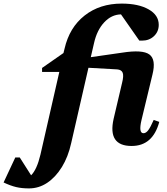

<svg xmlns="http://www.w3.org/2000/svg" viewBox="-212 -797 927 1068"><path d="M-51 251Q-91 251 -122.5 243.5Q-154 236 -192 218L-127 79H-102L-39 178Q-7 147 13 63L118 -397H22V-419L141 -502L147 -526Q174 -644 258.5 -710.5Q343 -777 465 -777Q558 -777 614.5 -745Q671 -713 671 -659Q671 -621 644.5 -596Q618 -571 578 -571H563L461 -717Q408 -716 367.5 -672.5Q327 -629 311 -557L293 -479L467 -504Q581 -522 619 -494Q657 -466 636 -382L575 -129Q558 -56 586 -56Q600 -56 612.5 -72.5Q625 -89 643 -130L674 -119Q638 15 520 15Q386 15 420 -136L467 -336Q477 -375 470.5 -392Q464 -409 440 -411L280 -420L184 -1Q167 76 132 132.5Q97 189 50.5 220Q4 251 -51 251Z"/></svg>

Font: Platypi
Style: Bold Italic
Weight: 700
Italic angle: -13°
Designer: David Sargent
Foundry: Bolt Cutter Type
Version: Version 1.200; ttfautohint (v1.8.4.7-5d5b)